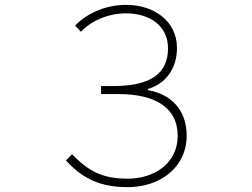

<svg xmlns="http://www.w3.org/2000/svg" viewBox="-20 -759 1040 792"><path d="M507 13C640 13 750 -68 750 -200C750 -308 682 -372 590 -387V-392C666 -414 710 -479 710 -561C710 -673 614 -739 500 -739C412 -739 333 -700 290 -653L314 -628C356 -673 426 -704 500 -704C598 -704 673 -652 673 -560C673 -457 604 -404 446 -404H397V-371H468C619 -371 713 -316 713 -199C713 -85 616 -22 507 -22C409 -22 349 -48 277 -123L252 -97C322 -21 395 13 507 13Z"/></svg>

Font: Harano Aji Gothic ExtraLight
Style: Regular
Weight: 250
Foundry: Masamichi Hosoda
Version: HaranoAjiGothic-ExtraLight version 20230610;ttx 4.39.4